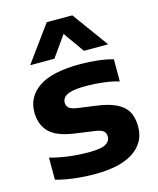

<svg xmlns="http://www.w3.org/2000/svg" viewBox="-121 -892 812 987"><g transform="rotate(-15 285.5 -399.0)"><path d="M262 10.5Q206 10.5 152.2 4Q98.5 -2.5 54 -15V-132.5Q150 -106 260.5 -106Q324.5 -106 349.2 -120Q374 -134 374 -159Q374 -177.5 362.8 -188Q351.5 -198.5 318.5 -203.5L211 -218.5Q117.5 -232 79.5 -272.2Q41.5 -312.5 41.5 -377.5Q41.5 -458 111.5 -506.8Q181.5 -555.5 334.5 -555.5Q380 -555.5 426.2 -550Q472.5 -544.5 507 -534.5V-417Q471 -427.5 425.5 -433.2Q380 -439 336 -439Q282 -439 254 -431.8Q226 -424.5 215.5 -412Q205 -399.5 205 -385Q205 -368.5 216 -357.2Q227 -346 260 -341L367.5 -326Q450.5 -314.5 494.2 -279.2Q538 -244 538 -167Q538 -84.5 467.8 -37Q397.5 10.5 262 10.5ZM83.5 -616.5 223 -808H359L498.5 -616.5H369.5L291 -727.5L212.5 -616.5Z"/></g></svg>

Font: Encode Sans Expanded Expanded
Style: Bold
Weight: 700
Width: 7
Designer: Multiple Designers
Foundry: Impallari Type
Version: Version 3.000; ttfautohint (v1.8.3) -l 8 -r 50 -G 200 -x 14 